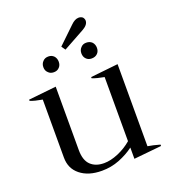

<svg xmlns="http://www.w3.org/2000/svg" viewBox="-148 -925 929 1044"><g transform="rotate(-20 316.5 -403.0)"><path d="M301 -677C301 -677 426 -746 426 -746C447 -758 458 -772 458 -788C458 -795 455 -802 450 -808C444 -813 436 -816 427 -816C412 -816 397 -808 382 -793C382 -793 285 -700 285 -700C285 -700 301 -677 301 -677ZM168 -596C176 -587 187 -583 200 -583C213 -583 224 -587 232 -596C240 -604 244 -615 244 -628C244 -641 240 -652 232 -661C223 -670 213 -674 200 -674C187 -674 176 -670 168 -661C159 -652 155 -641 155 -628C155 -615 159 -604 168 -596ZM453 -661C444 -670 433 -674 419 -674C406 -674 396 -670 388 -661C379 -652 375 -641 375 -628C375 -615 379 -604 387 -596C395 -587 406 -583 419 -583C433 -583 444 -587 453 -596C461 -604 465 -615 465 -628C465 -641 461 -652 453 -661ZM610 -15C583 -23 559 -28 540 -31C540 -31 540 -506 540 -506C540 -506 381 -489 381 -489C381 -489 381 -482 381 -482C399 -475 422 -469 450 -464C450 -464 450 -93 450 -93C427 -73 401 -57 371 -44C340 -31 313 -25 288 -25C255 -25 230 -34 211 -52C192 -70 182 -99 182 -139C182 -139 182 -506 182 -506C182 -506 22 -489 22 -489C22 -489 22 -482 22 -482C39 -475 63 -469 92 -464C92 -464 92 -129 92 -129C92 -86 107 -53 138 -28C169 -3 210 10 263 10C298 10 332 4 365 -9C397 -22 425 -37 450 -56C450 -56 450 9 450 9C450 9 610 -7 610 -7C610 -7 610 -15 610 -15Z"/></g></svg>

Font: BUSH 25 TRIRONG 0515 A
Style: Regular
Weight: 400
Designer: Katatrad Team
Foundry: CadsonDemak